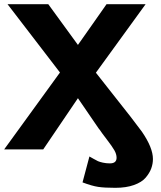

<svg xmlns="http://www.w3.org/2000/svg" viewBox="-20 -715 773 919"><path d="M0 0 267 -368Q251 -388 16 -695H211L353 -500Q378 -536 425.5 -603Q473 -670 490 -695H677L439 -367L606 -155Q655 -91 659 -85Q712 -8 712 46Q712 69 704 91Q696 113 677.5 135Q659 157 621.5 170.5Q584 184 532 184Q480 184 450 179.5Q420 175 375 158L408 34Q414 37 427.5 45Q441 53 449 56.5Q457 60 472.5 63.5Q488 67 506 67Q538 67 538 40Q538 23 527.5 4.5Q517 -14 492 -46.5Q467 -79 455 -97V-96Q437 -123 404 -170.5Q371 -218 353 -245Q326 -204 270 -122.5Q214 -41 187 0Z"/></svg>

Font: Coval
Style: Black
Weight: 1000
Foundry: Context Ltd
Version: Version 001.000